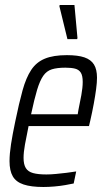

<svg xmlns="http://www.w3.org/2000/svg" viewBox="-20 -738 420 766"><path d="M153 8Q104 8 74 -2Q44 -12 31 -34.5Q18 -57 18 -95Q18 -124 24 -163Q30 -202 41 -254Q56 -327 70 -377.5Q84 -428 104.5 -459Q125 -490 159 -504Q193 -518 247 -518Q291 -518 317 -509Q343 -500 355 -480.5Q367 -461 367 -428Q367 -409 363.5 -382.5Q360 -356 354 -323.5Q348 -291 340 -256L335 -235H94Q85 -192 79.5 -161Q74 -130 74 -108Q74 -82 83 -67.5Q92 -53 112 -47.5Q132 -42 165 -42Q182 -42 203 -44Q224 -46 245 -48.5Q266 -51 284 -54L274 -6Q260 -3 240 0.5Q220 4 197 6Q174 8 153 8ZM104 -282H290L293 -300Q299 -328 304.5 -358.5Q310 -389 310 -411Q310 -436 302.5 -448Q295 -460 280 -464Q265 -468 241 -468Q208 -468 187 -461.5Q166 -455 152.5 -435.5Q139 -416 128 -379.5Q117 -343 104 -282ZM249 -582 217 -713 218 -718H277L289 -587L288 -582Z"/></svg>

Font: Saira Condensed Light
Style: Italic
Weight: 300
Width: 3
Italic angle: -12°
Designer: Hector Gatti with collaboration of the Omnibus-Type team
Foundry: Omnibus-Type
Version: Version 1.101